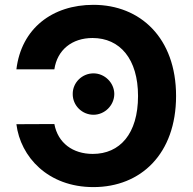

<svg xmlns="http://www.w3.org/2000/svg" viewBox="-20 -757 792 787"><path d="M202.8 -472.7C214.5 -552.6 275.2 -601.2 359.4 -601.2C471.9 -601.2 545.8 -514.9 545.8 -363.6C545.8 -208.1 470.9 -126.1 360.4 -126.1C278.4 -126.1 217.3 -170.8 202.8 -248.6L47.2 -247.9C63.9 -114 176.5 9.9 362.9 9.9C557.5 9.9 701.7 -126.4 701.7 -363.6C701.7 -601.6 555 -737.2 362.9 -737.2C194.6 -737.2 67.5 -640.6 47.2 -472.7ZM363.3 -286.6C408.7 -286.6 448.2 -324.6 448.5 -371.8C448.2 -418.3 408.7 -456.3 363.3 -456.3C316.4 -456.3 277.7 -418.3 278.1 -371.8C277.7 -324.6 316.4 -286.6 363.3 -286.6Z"/></svg>

Font: Inter-Hewn
Style: Bold
Weight: 700
Designer: Rasmus Andersson
Foundry: rsms
Version: Version 3.012;git-f93a4a705